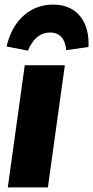

<svg xmlns="http://www.w3.org/2000/svg" viewBox="-20 -818 407 838"><path d="M102 -597C121 -644 152 -676 199 -676C243 -676 265 -646 269 -599L366 -613C372 -711 325 -798 212 -798C100 -798 30 -714 9 -615ZM263 -533H88L14 0H189Z"/></svg>

Font: Fira Sans ExtraBold
Style: Italic
Weight: 800
Italic angle: -8°
Designer: bBox Type GmbH & Carrois Corporate GbR & Edenspiekermann AG
Foundry: bBox Type GmbH & Carrois Corporate GbR & Edenspiekermann AG
Version: Version 4.301;PS 004.301;hotconv 1.0.88;makeotf.lib2.5.64775